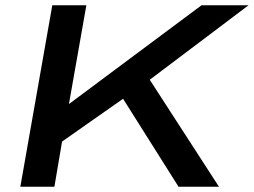

<svg xmlns="http://www.w3.org/2000/svg" viewBox="-20 -707 961 727"><path d="M57 0 178 -687H307L241 -313L743 -687H921L547 -405L809 0H656L446 -333L215 -171L186 0Z"/></svg>

Font: Archivo Expanded Medium
Style: Italic
Weight: 500
Width: 7
Italic angle: -10°
Designer: Hector Gatti
Foundry: Omnibus-Type
Version: Version 2.001